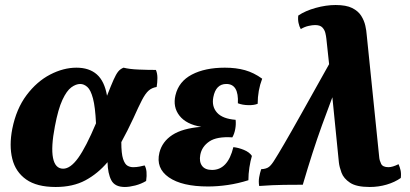

<svg xmlns="http://www.w3.org/2000/svg" viewBox="-20 -737 1637 766"><path d="M202 9Q127 9 84.5 -21Q42 -51 29 -103.5Q16 -156 29 -223Q45 -303 86 -357.5Q127 -412 180 -439.5Q233 -467 285 -467Q336 -467 366.5 -440Q397 -413 407 -355Q423 -396 433 -418.5Q443 -441 451.5 -451.5Q460 -462 473 -467Q496 -461 533 -459.5Q570 -458 602 -458Q608 -444 608 -426Q608 -408 605 -390Q586 -387 573 -375.5Q560 -364 546.5 -338Q533 -312 512 -265Q500 -239 488 -215.5Q476 -192 464 -170Q464 -124 471 -103Q478 -82 488.5 -76Q499 -70 511 -70Q525 -70 537 -72.5Q549 -75 557 -77Q569 -57 563 -15Q543 -3 519.5 3Q496 9 478 9Q438 9 424 -18Q410 -45 409 -90Q370 -44 320.5 -17.5Q271 9 202 9ZM199 -233Q183 -150 191.5 -107Q200 -64 232 -64Q261 -64 292 -107Q323 -150 363 -245Q360 -310 351 -344Q342 -378 328.5 -390Q315 -402 300 -402Q283 -402 264.5 -388.5Q246 -375 229 -338.5Q212 -302 199 -233Z M810 7Q706 7 653.5 -29.5Q601 -66 616 -128Q627 -172 667.5 -198.5Q708 -225 783 -231Q723 -241 696 -275.5Q669 -310 680 -357Q693 -412 745.5 -439.5Q798 -467 877 -467Q922 -467 957.5 -457Q993 -447 1026 -423Q1008 -376 1008 -323Q994 -317 970.5 -317.5Q947 -318 929 -325Q933 -402 883 -402Q841 -402 831 -349Q824 -312 846 -287.5Q868 -263 920 -259Q922 -241 918.5 -222Q915 -203 907 -189Q845 -193 815 -172.5Q785 -152 779 -119Q774 -92 786 -75.5Q798 -59 826 -59Q889 -59 911 -150Q931 -148 953 -139Q975 -130 985 -115Q979 -95 975 -69Q971 -43 971 -18Q930 -5 889 1Q848 7 810 7Z M1014 5Q1011 -13 1014 -30Q1017 -47 1022 -62Q1043 -63 1053.5 -71.5Q1064 -80 1076 -100Q1087 -117 1113 -161.5Q1139 -206 1183 -284.5Q1227 -363 1293 -481L1282 -583Q1281 -593 1278 -605.5Q1275 -618 1266 -627.5Q1257 -637 1237 -637Q1226 -637 1210.5 -633.5Q1195 -630 1180 -621Q1174 -631 1171 -645.5Q1168 -660 1170 -675Q1198 -694 1239.5 -705.5Q1281 -717 1319 -717Q1361 -717 1385 -705Q1409 -693 1421 -674Q1433 -655 1437.5 -634.5Q1442 -614 1443 -598L1493 -109Q1494 -97 1500.5 -83.5Q1507 -70 1530 -70Q1546 -70 1570 -82Q1575 -71 1578 -58Q1581 -45 1579 -27Q1555 -10 1522.5 -0.5Q1490 9 1455 9Q1402 9 1376.5 -8Q1351 -25 1342.5 -48Q1334 -71 1332 -89L1306 -349Q1284 -291 1264.5 -237Q1245 -183 1226.5 -125.5Q1208 -68 1188 0Q1157 0 1113 0.5Q1069 1 1014 5Z"/></svg>

Font: Vollkorn ExtraBold
Style: Italic
Weight: 800
Italic angle: -11°
Designer: Friedrich Althausen
Foundry: Friedrich Althausen
Version: Version 5.000; ttfautohint (v1.8.3)